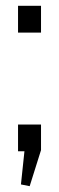

<svg xmlns="http://www.w3.org/2000/svg" viewBox="-20 -520 203 660"><path d="M42 0V-92H121V-4L82 120L52 114L64 0ZM42 -408V-500H121V-408Z"/></svg>

Font: Pathway Gothic One
Style: Regular
Weight: 400
Version: Version 1.003; ttfautohint (v1.8.4.7-5d5b);gftools[0.9.26]